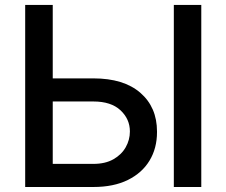

<svg xmlns="http://www.w3.org/2000/svg" viewBox="-20 -747 904 767"><path d="M353 0H80.6V-727.3H190.7V-433.9H353Q474.4 -433.9 540.8 -376.2Q607.2 -318.5 607.2 -221.6V-219.1Q607.2 -154.8 577.4 -105.5Q547.6 -56.1 490.8 -28.1Q433.9 0 353 0ZM784.1 0H674.4V-727.3H784.1ZM353 -92.3Q400.2 -92.3 432.7 -110.6Q465.2 -128.9 482.1 -158.6Q498.9 -188.2 498.9 -221.9Q498.9 -271.3 461.3 -306.5Q423.7 -341.6 353 -341.6H190.7V-92.3Z"/></svg>

Font: Linik Sans Medium
Style: Regular
Weight: 500
Designer: Rasmus Andersson (font), Cristiano Sobral (main changes)
Foundry: rsms
Version: Version 3.018;June 1, 2022;FontCreator 14.0.0.2814 64-bit; t